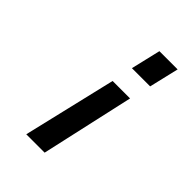

<svg xmlns="http://www.w3.org/2000/svg" viewBox="-208 -588 879 879"><g transform="rotate(45 231.5 -149.0)"><path d="M376 -355H258L292 -499H410ZM249 201H130L237 -251H350Z"/></g></svg>

Font: Panefresco 750wt
Style: Italic
Weight: 750
Foundry: Campivisivi & Chank Co
Version: Version 1.000